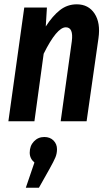

<svg xmlns="http://www.w3.org/2000/svg" viewBox="-20 -564 513 893"><path d="M336.9 -543.9Q391.6 -543.9 419.9 -500.7Q448.2 -457.5 438 -386.2L382.8 0H262.2L314 -372.1Q322.3 -437 286.1 -437Q244.1 -437 183.1 -314L140.1 0H19L92.8 -528.8H198.2L192.9 -440.9Q224.6 -490.2 259 -517.1Q293.5 -543.9 336.9 -543.9ZM186 73.2Q212.9 73.2 229 89.6Q245.1 106 245.1 129.9Q245.1 149.9 237.8 167.7Q230.5 185.5 210 222.2L161.1 309.1H100.1L140.1 191.9Q118.2 173.3 118.2 146Q118.2 114.3 137.7 93.8Q157.2 73.2 186 73.2Z"/></svg>

Font: Fira Sans Compressed Medium
Style: Italic
Weight: 500
Width: 3
Italic angle: -8°
Designer: Carrois Corporate & Edenspiekermann AG
Foundry: Carrois Corporate GbR & Edenspiekermann AG
Version: Version 4.203;PS 004.203;hotconv 1.0.88;makeotf.lib2.5.64775